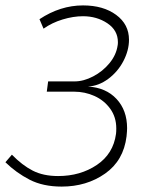

<svg xmlns="http://www.w3.org/2000/svg" viewBox="-31 -679 571 710"><path d="M-11 -79 13 -107Q51 -68 90 -48Q129 -28 184 -28Q266 -28 327 -69Q388 -110 398 -184Q399 -191 399 -204Q399 -246 376.5 -277Q354 -308 318.5 -324Q283 -340 243 -340H142L147 -378H245Q278 -378 313.5 -396.5Q349 -415 374 -445.5Q399 -476 404 -511Q405 -515 405 -523Q405 -567 366 -593Q327 -619 276 -619Q240 -619 200.5 -607Q161 -595 130 -573L115 -608Q192 -659 276 -659Q351 -659 398.5 -624Q446 -589 446 -532Q446 -493 425.5 -453.5Q405 -414 369.5 -387.5Q334 -361 294 -359Q361 -355 400 -313Q439 -271 439 -205Q439 -195 437 -175Q426 -85 357.5 -37Q289 11 197 11Q128 11 78.5 -14.5Q29 -40 -11 -79Z"/></svg>

Font: Bellota Text Light
Style: Italic
Weight: 300
Italic angle: -7.5°
Designer: Kemie Guaida
Foundry: Kemie Guaida
Version: Version 4.001